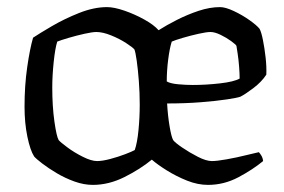

<svg xmlns="http://www.w3.org/2000/svg" viewBox="-20 -520 798 540"><path d="M241 0Q216 0 189.5 -9.5Q163 -19 139.5 -33Q116 -47 99 -60Q82 -73 76 -80Q65 -97 57 -135.5Q49 -174 49 -220Q49 -279 56.5 -331Q64 -383 73 -414Q91 -426 126 -446.5Q161 -467 202.5 -483.5Q244 -500 281 -500Q301 -500 330 -490Q359 -480 386 -465Q413 -450 426 -435Q448 -449 477.5 -464Q507 -479 538.5 -489.5Q570 -500 599 -500Q614 -500 637.5 -489Q661 -478 681.5 -463.5Q702 -449 710 -439Q715 -430 719.5 -407.5Q724 -385 727 -358.5Q730 -332 729 -310Q716 -290 693 -272.5Q670 -255 656 -248Q648 -245 618.5 -240.5Q589 -236 545 -232.5Q501 -229 450 -229Q452 -194 457 -164.5Q462 -135 467 -126Q472 -119 492.5 -105Q513 -91 536.5 -79Q560 -67 576 -67Q590 -67 618 -72Q646 -77 672 -83.5Q698 -90 708 -92Q711 -89 715 -82.5Q719 -76 720 -67Q691 -43 650.5 -21.5Q610 0 565 0Q536 0 506 -12Q476 -24 449.5 -40.5Q423 -57 407 -71Q374 -44 330 -22Q286 0 241 0ZM253 -67Q268 -67 290.5 -73Q313 -79 332.5 -86.5Q352 -94 359 -98Q366 -118 369.5 -154Q373 -190 373 -226Q373 -259 370.5 -292Q368 -325 364.5 -349.5Q361 -374 358 -381Q353 -387 334.5 -399Q316 -411 292.5 -420.5Q269 -430 251 -430Q240 -430 217.5 -425Q195 -420 173 -413.5Q151 -407 141 -403Q135 -384 131 -345.5Q127 -307 127 -274Q127 -221 133 -178.5Q139 -136 145 -126Q150 -120 169.5 -105.5Q189 -91 213 -79Q237 -67 253 -67ZM522 -281Q559 -281 598.5 -285.5Q638 -290 654 -299Q654 -313 652.5 -332.5Q651 -352 648.5 -368.5Q646 -385 645 -391Q643 -395 630 -404.5Q617 -414 600.5 -422Q584 -430 572 -430Q561 -430 538.5 -425Q516 -420 494 -413.5Q472 -407 463 -403Q457 -384 453 -352.5Q449 -321 449 -291Q459 -285 481 -283Q503 -281 522 -281Z"/></svg>

Font: Texturina 72pt
Style: Regular
Weight: 400
Designer: Guillermo Torres Carreño
Foundry: Omnibus-Type
Version: Version 1.002; ttfautohint (v1.8.3)